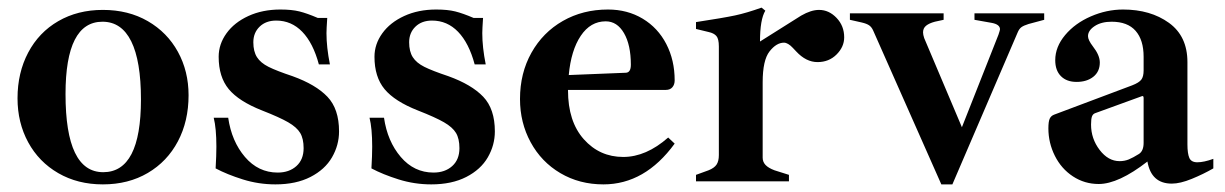

<svg xmlns="http://www.w3.org/2000/svg" viewBox="-20 -476 3215 504"><path d="M26 -218Q26 -285 54 -338Q82 -391 133 -420.5Q184 -450 250 -450Q317 -450 368 -420.5Q419 -391 447 -340Q475 -289 475 -226Q475 -158 447 -105Q419 -52 368 -22Q317 8 250 8Q184 8 133 -21.5Q82 -51 54 -102.5Q26 -154 26 -218ZM350 -215Q350 -316 324.5 -367.5Q299 -419 249 -419Q152 -419 152 -229Q152 -24 251 -24Q350 -24 350 -215Z M546 -34Q548 -68 548 -91Q548 -139 541 -167H579Q588 -105 623 -64Q658 -23 709 -23Q739 -23 758 -40Q777 -57 777 -87Q777 -112 768 -127Q759 -142 736.5 -155Q714 -168 668 -186Q607 -210 580.5 -242Q554 -274 554 -327Q554 -360 574.5 -388.5Q595 -417 632 -434Q669 -451 716 -451Q746 -451 766 -446Q786 -441 814 -429H839Q837 -399 837 -389Q837 -352 846 -307H817Q802 -363 773.5 -392.5Q745 -422 705 -422Q678 -422 661.5 -406Q645 -390 645 -365Q645 -341 654.5 -326Q664 -311 685 -300.5Q706 -290 748 -276Q809 -254 839.5 -222Q870 -190 870 -131Q870 -95 851.5 -63Q833 -31 795 -11.5Q757 8 703 8Q659 8 617.5 -5Q576 -18 546 -34Z M955 -34Q957 -68 957 -91Q957 -139 950 -167H988Q997 -105 1032 -64Q1067 -23 1118 -23Q1148 -23 1167 -40Q1186 -57 1186 -87Q1186 -112 1177 -127Q1168 -142 1145.5 -155Q1123 -168 1077 -186Q1016 -210 989.5 -242Q963 -274 963 -327Q963 -360 983.5 -388.5Q1004 -417 1041 -434Q1078 -451 1125 -451Q1155 -451 1175 -446Q1195 -441 1223 -429H1248Q1246 -399 1246 -389Q1246 -352 1255 -307H1226Q1211 -363 1182.5 -392.5Q1154 -422 1114 -422Q1087 -422 1070.5 -406Q1054 -390 1054 -365Q1054 -341 1063.5 -326Q1073 -311 1094 -300.5Q1115 -290 1157 -276Q1218 -254 1248.5 -222Q1279 -190 1279 -131Q1279 -95 1260.5 -63Q1242 -31 1204 -11.5Q1166 8 1112 8Q1068 8 1026.5 -5Q985 -18 955 -34Z M1734 -115 1751 -99Q1673 8 1564 8Q1501 8 1451 -21.5Q1401 -51 1373 -102.5Q1345 -154 1345 -216Q1345 -284 1375 -337.5Q1405 -391 1457.5 -421Q1510 -451 1576 -451Q1627 -451 1667 -427Q1707 -403 1729 -360.5Q1751 -318 1751 -265Q1751 -254 1745 -247Q1739 -240 1728 -240H1471V-239Q1471 -157 1512.5 -110.5Q1554 -64 1616 -64Q1676 -64 1734 -115ZM1473 -279 1622 -285Q1636 -285 1636 -306Q1636 -358 1618 -389Q1600 -420 1570 -420Q1530 -420 1504.5 -382Q1479 -344 1473 -279Z M2196 -378Q2196 -353 2176 -333Q2156 -313 2126 -313Q2096 -313 2070 -341Q2067 -344 2061 -350.5Q2055 -357 2049 -360.5Q2043 -364 2038 -364Q2018 -364 2000 -341Q1982 -318 1982 -260V-62Q1982 -51 1989.5 -43Q1997 -35 2013 -29L2051 -17V0H1807V-17L1840 -29Q1855 -35 1861 -44Q1867 -53 1867 -69V-354Q1867 -374 1860.5 -381.5Q1854 -389 1840 -392L1807 -400V-418Q1879 -429 1909.5 -435.5Q1940 -442 1979 -456L1989 -448Q1975 -425 1975 -367L2083 -435Q2109 -450 2130 -450Q2156 -450 2176 -429Q2196 -408 2196 -378Z M2721 -441V-424L2680 -413Q2667 -409 2661 -404.5Q2655 -400 2651 -390L2480 8H2451L2272 -396Q2268 -405 2261.5 -409.5Q2255 -414 2242 -417L2211 -424V-441H2457V-424L2434 -419Q2419 -415 2411 -408.5Q2403 -402 2403 -391Q2403 -385 2406 -376L2505 -142L2601 -385Q2605 -397 2605 -399Q2605 -412 2583 -416L2538 -424V-441Z M3165 -59V-34Q3139 -19 3108.5 -6.5Q3078 6 3056 6Q3002 6 2992 -52Q2916 7 2864 7Q2827 7 2796.5 -13Q2766 -33 2749 -67Q2732 -101 2732 -139Q2732 -157 2735.5 -164.5Q2739 -172 2747 -175L2952 -252Q2970 -259 2976 -267Q2982 -275 2982 -291V-327Q2982 -371 2961 -395Q2940 -419 2898 -419Q2871 -419 2853.5 -407.5Q2836 -396 2836 -381Q2836 -371 2849 -354Q2867 -331 2867 -312Q2867 -288 2850 -274.5Q2833 -261 2806 -261Q2780 -261 2765 -276Q2750 -291 2750 -318Q2750 -353 2776 -384Q2802 -415 2843.5 -433Q2885 -451 2928 -451Q3000 -451 3048.5 -416Q3097 -381 3097 -313V-97Q3097 -73 3102 -61.5Q3107 -50 3123 -50Q3140 -50 3165 -59ZM2982 -219Q2982 -226 2976 -223L2855 -179Q2849 -177 2846.5 -170.5Q2844 -164 2844 -149Q2844 -112 2866.5 -82.5Q2889 -53 2919 -53Q2932 -53 2943 -57.5Q2954 -62 2970 -72Q2982 -80 2982 -101Z"/></svg>

Font: Ibarra Real Nova
Style: Bold
Weight: 700
Designer: Jose Maria Ribagorda & Octavio Pardo
Foundry: Jose Maria Ribagorda
Version: Version 1.014